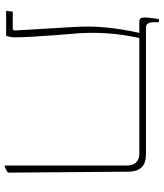

<svg xmlns="http://www.w3.org/2000/svg" viewBox="40 -727 693 813"><g transform="rotate(90 386.5 -320.5)"><path d="M26 0 29 -28H103Q109 -28 109 -39L94 -292Q90 -360 96.5 -425Q103 -490 119 -563V-564H73Q61 -564 57.5 -569.5Q54 -575 54 -585Q54 -594 56 -612.5Q58 -631 61 -647H74V-627Q74 -592 96 -592H635Q707 -592 707 -516L711 -8Q706 -4 699.5 -0.5Q693 3 686 6H681V-509Q681 -538 667 -551Q653 -564 634 -564H141Q125 -491 121 -426Q117 -361 121 -306Q125 -259 129 -207Q133 -155 135.5 -110Q138 -65 138 -37Q138 -26 136.5 -18Q135 -10 132 0Z"/></g></svg>

Font: Noto Serif Hebrew SemiCondensed Thin
Style: Regular
Weight: 100
Width: 4
Designer: Monotype Design Team
Foundry: Monotype Imaging Inc.
Version: Version 2.004; ttfautohint (v1.8.4.7-5d5b)